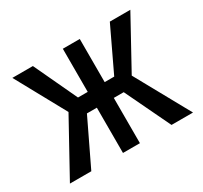

<svg xmlns="http://www.w3.org/2000/svg" viewBox="-115 -685 892 843"><g transform="rotate(-30 331.0 -264.0)"><path d="M423.3 -229.5 533.2 0H642.1L490.2 -274.9L629.4 -528.3H525.4L421.4 -309.6H373V-528.3H287.1V-309.6H237.8L135.3 -528.3H31.2L169.9 -275.4L18.1 0H126.5L236.8 -229.5H287.1V0H373V-229.5Z"/></g></svg>

Font: Roboto Condensed
Style: Regular
Weight: 400
Designer: Google
Version: Version 2.134; 2016